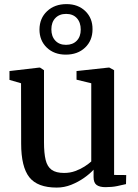

<svg xmlns="http://www.w3.org/2000/svg" viewBox="-20 -880 656 912"><path d="M481 9Q453 9 438.8 -1.5Q424.5 -12 424.5 -38.5V-74Q407 -54.5 379.2 -35Q351.5 -15.5 318.2 -2.2Q285 11 249.5 11Q158 11 119.2 -38.2Q80.5 -87.5 80.5 -198L80 -484.5L25 -500.5V-542.5L166.5 -559H170L189 -546.5V-204Q189 -152.5 196.8 -120.5Q204.5 -88.5 225.2 -73.5Q246 -58.5 284.5 -58.5Q313 -58.5 337.5 -67.5Q362 -76.5 381.5 -89Q401 -101.5 413.5 -113V-484.5L343.5 -501.5V-542.5L495.5 -559H499.5L522 -546.5V-49L579.5 -48.5L578.5 -5.5Q561.5 -1.5 537 3.8Q512.5 9 481 9ZM292.5 -620.5Q237 -620.5 202.2 -654Q167.5 -687.5 167.5 -740Q168 -793.5 203.8 -827Q239.5 -860.5 296 -860.5Q351 -860.5 385.5 -827Q420 -793.5 419.5 -741Q419.5 -687.5 384.2 -654Q349 -620.5 292.5 -620.5ZM293.5 -667Q325.5 -667 344.5 -686.5Q363.5 -706 363.5 -739.5Q363.5 -773.5 345 -793.8Q326.5 -814 294 -814Q262 -814 243 -794.2Q224 -774.5 224 -740.5Q224 -707 242.8 -687Q261.5 -667 293.5 -667Z"/></svg>

Font: Merriweather 36pt Medium
Style: Regular
Weight: 500
Version: Version 2.100